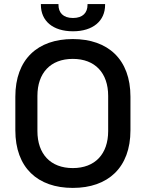

<svg xmlns="http://www.w3.org/2000/svg" viewBox="-20 -905 713 939"><path d="M336 14C508 14 618 -85 618 -268V-432C618 -615 508 -714 336 -714C164 -714 55 -615 55 -432V-268C55 -85 164 14 336 14ZM163 -264V-436C163 -548 227 -617 336 -617C445 -617 509 -548 509 -436V-264C509 -152 445 -83 336 -83C227 -83 163 -152 163 -264ZM180 -881C180 -803 238 -752 337 -752C435 -752 494 -803 494 -881V-885H408V-881C408 -844 386 -817 337 -817C288 -817 266 -844 266 -881V-885H180Z"/></svg>

Font: Meta Space Medium
Style: Regular
Weight: 500
Designer: Meta Pool / Florian Karsten
Foundry: Meta Pool / Florian Karsten
Version: Version 2.000;Glyphs 3.1.1 (3137)